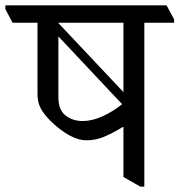

<svg xmlns="http://www.w3.org/2000/svg" viewBox="-51 -665 670 717"><path d="M599 -593V-580H488V32H473L410 -4V-191H408Q372 -169 339.5 -155Q307 -141 272 -141Q214 -141 140 -211Q113 -238 101 -260.5Q89 -283 89 -314V-580H-4L-31 -631V-645H571ZM167 -580V-579L410 -321V-580ZM405 -276 167 -529V-302Q167 -255 193.5 -234Q220 -213 258 -213Q293 -213 332.5 -231Q372 -249 405 -276Z"/></svg>

Font: Martel
Style: Regular
Weight: 400
Designer: Dan Reynolds
Foundry: Dan Reynolds
Version: Version 1.001; ttfautohint (v1.1) -l 5 -r 5 -G 72 -x 0 -D la